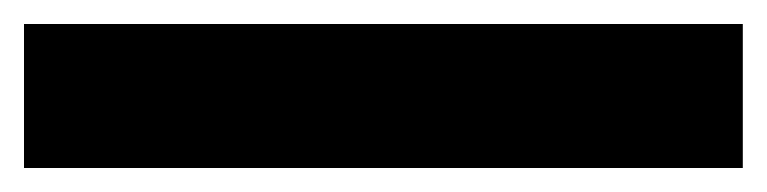

<svg xmlns="http://www.w3.org/2000/svg" viewBox="-20 64 639 160"><path d="M0 84H599V204H0Z"/></svg>

Font: Alexandria Black
Style: Regular
Weight: 900
Designer: Mohamed Gaber
Foundry: Kief Type Foundry
Version: Version 5.100